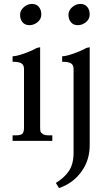

<svg xmlns="http://www.w3.org/2000/svg" viewBox="-20 -716 528 976"><path d="M142.5 -696Q165 -696 177.5 -681Q190 -666 190 -642.5Q190 -619 171 -603.5Q152 -588 129.5 -588Q107 -588 94.5 -603Q82 -618 82 -640.5Q82 -663 101 -679.5Q120 -696 142.5 -696ZM246 0H44V-28H60Q87 -28 94.5 -37Q102 -46 102 -66V-366Q102 -385 89.5 -393.5Q77 -402 44 -402V-430Q64 -430 104.5 -444.5Q145 -459 166 -472L184 -476V-72Q184 -56 185.5 -49Q187 -42 197 -35Q207 -28 228 -28H246ZM388.5 -696Q411 -696 423.5 -681Q436 -666 436 -642.5Q436 -619 417 -603.5Q398 -588 375.5 -588Q353 -588 340.5 -603Q328 -618 328 -640.5Q328 -663 347 -679.5Q366 -696 388.5 -696ZM280 240 264 214Q308 187 331 152Q354 117 354 60V-366Q354 -385 341.5 -393.5Q329 -402 296 -402V-430Q316 -430 356.5 -444.5Q397 -459 418 -472L436 -476V22Q436 100 392.5 158.5Q349 217 280 240Z"/></svg>

Font: Montaga
Style: Regular
Weight: 400
Designer: Alejandra Rodriguez
Foundry: Alejandra Rodriguez
Version: Version 1.001